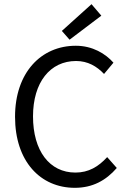

<svg xmlns="http://www.w3.org/2000/svg" viewBox="-20 -887 611 919"><path d="M338 12C423 12 487 -23 539 -83L493 -135C451 -89 404 -61 341 -61C217 -61 138 -165 138 -330C138 -493 220 -595 344 -595C400 -595 443 -570 478 -533L523 -587C485 -630 423 -668 343 -668C176 -668 52 -539 52 -328C52 -114 174 12 338 12ZM313 -697 465 -812 418 -867 276 -739Z"/></svg>

Font: Giro Sans Regular
Style: Regular
Weight: 400
Designer: Paul D. Hunt
Foundry: Adobe Systems Incorporated
Version: Version 1.000;PS 1.0;hotconv 1.0.88;makeotf.lib2.5.647800